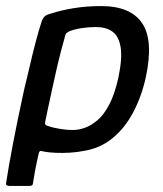

<svg xmlns="http://www.w3.org/2000/svg" viewBox="-26 -500 536 632"><path d="M-6 103Q2 50 16.5 -26Q31 -102 53 -203Q62 -239 71.5 -280.5Q81 -322 91.5 -362Q102 -402 112 -432Q115 -440 121 -446Q127 -452 144 -456Q174 -466 216 -473Q258 -480 307 -480Q404 -480 442 -423.5Q480 -367 454 -246Q440 -182 412 -129.5Q384 -77 343 -44Q302 -11 248 -3Q229 1 204.5 2.5Q180 4 157 3Q134 2 119 -1Q112 -3 108 -3Q104 -3 102 3Q100 11 96.5 27Q93 43 89.5 61.5Q86 80 84 94Q83 103 81.5 107.5Q80 112 69 112H5Q-1 112 -4 109.5Q-7 107 -6 103ZM123 -100Q121 -92 124.5 -89Q128 -86 133 -85Q150 -79 173 -75.5Q196 -72 213 -72Q232 -72 252.5 -79Q273 -86 294.5 -104Q316 -122 334 -156.5Q352 -191 364 -246Q377 -309 371 -345Q365 -381 344 -396Q323 -411 290 -411Q267 -411 243.5 -407.5Q220 -404 202 -397Q198 -395 194 -392Q190 -389 189 -384Q182 -360 174 -329Q166 -298 158.5 -264.5Q151 -231 144 -199Q137 -167 131.5 -141Q126 -115 123 -100Z"/></svg>

Font: Glory Thin Medium
Style: Italic
Weight: 500
Italic angle: -12°
Version: Version 1.011